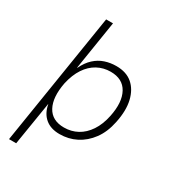

<svg xmlns="http://www.w3.org/2000/svg" viewBox="-209 -821 1008 1116"><g transform="rotate(30 295.0 -262.5)"><path d="M29 180 170 -705H216L164 -378H166Q187 -422 216.5 -449Q246 -476 282 -488Q318 -500 358 -500Q425 -500 466 -465Q507 -430 522 -367Q537 -304 519 -218Q504 -144 467 -94Q430 -44 379 -18Q328 8 268 8Q208 8 171.5 -23Q135 -54 125 -110H124L77 180ZM271 -38Q320 -38 360.5 -60Q401 -82 430 -125.5Q459 -169 472 -232Q493 -334 460 -394.5Q427 -455 346 -455Q298 -455 257.5 -433Q217 -411 188.5 -368Q160 -325 146 -262Q126 -158 158.5 -98Q191 -38 271 -38Z"/></g></svg>

Font: Nunito Sans 7pt SemiCondensed ExtraLight
Style: Italic
Weight: 250
Width: 4
Italic angle: -9°
Designer: Vernon Adams
Foundry: Vernon Adams
Version: Version 3.101;gftools[0.9.27]